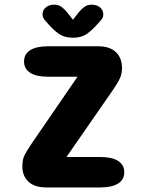

<svg xmlns="http://www.w3.org/2000/svg" viewBox="-20 -822 659 842"><path d="M271.5 -133.5H420Q471 -133.5 498 -116.2Q525 -99 525 -66.5Q525 -34.5 498 -17.2Q471 0 420 0H183Q132 0 105 -25Q78 -50 78 -92.5Q78 -122.5 87.5 -141.2Q97 -160 118.5 -192L320 -485.5H190.5Q139.5 -485.5 112.5 -502.8Q85.5 -520 85.5 -552.5Q85.5 -585 112.5 -602Q139.5 -619 190.5 -619H410.5Q461.5 -619 488.2 -593.5Q515 -568 515 -523.5Q515 -499 506 -479Q497 -459 475 -427ZM421 -731.5 410.5 -719.5Q383.5 -689 360 -672.8Q336.5 -656.5 300 -656.5Q263.5 -656.5 239.5 -672.8Q215.5 -689 189 -719.5L178.5 -731.5Q166.5 -745 166.5 -758.5Q166.5 -777.5 180.8 -789.5Q195 -801.5 218 -801.5Q237 -801.5 250.2 -791.5Q263.5 -781.5 275 -767L300 -735.5L324.5 -767Q335.5 -780.5 349 -791Q362.5 -801.5 381.5 -801.5Q404.5 -801.5 418.8 -789.5Q433 -777.5 433 -758.5Q433 -752.5 430.5 -745.5Q428 -738.5 421 -731.5Z"/></svg>

Font: Sono ExtraLight Monospace ExtraBold
Style: Regular
Weight: 800
Version: Version 2.112